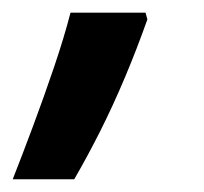

<svg xmlns="http://www.w3.org/2000/svg" viewBox="-72 -150 324 305"><path d="M-51.8 134.8Q-36.6 96.2 -19.3 49.8Q-2 3.4 13.9 -43.5Q29.8 -90.3 40 -129.9H159.2L162.1 -119.1Q145.5 -72.3 126.7 -27.6Q107.9 17.1 87.4 57.9Q66.9 98.6 45.9 134.8Z"/></svg>

Font: Open Sans Condensed
Style: Italic
Weight: 400
Width: 3
Italic angle: -12°
Designer: Monotype Design Team
Foundry: Monotype Imaging Inc.
Version: Version 3.000